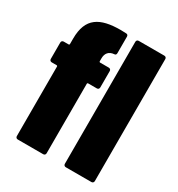

<svg xmlns="http://www.w3.org/2000/svg" viewBox="-168 -812 853 921"><g transform="rotate(30 258.5 -351.0)"><path d="M220 -538C220 -566 235 -584 264 -586C271 -586 274 -591 274 -598V-689C274 -696 270 -701 263 -701C253 -701 242 -702 233 -702C118 -702 55 -667 55 -552V-522C55 -519 53 -517 50 -517H23C16 -517 11 -512 11 -505V-414C11 -407 16 -402 23 -402H50C53 -402 55 -400 55 -397V-12C55 -5 60 0 67 0H208C215 0 220 -5 220 -12V-397C220 -400 222 -402 225 -402H273C280 -402 285 -407 285 -414V-505C285 -512 280 -517 273 -517H225C222 -517 220 -519 220 -522ZM321 -688V-12C321 -5 326 0 333 0H475C482 0 487 -5 487 -12V-688C487 -695 482 -700 475 -700H333C326 -700 321 -695 321 -688Z"/></g></svg>

Font: Barlow Condensed ExtraBold
Style: Regular
Weight: 800
Width: 3
Designer: Jeremy Tribby
Foundry: Tribby Type
Version: Version 1.422;hotconv 1.0.109;makeotfexe 2.5.65596